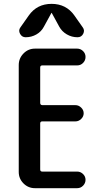

<svg xmlns="http://www.w3.org/2000/svg" viewBox="-20 -985 540 1005"><path d="M163.1 0Q127.9 0 103 -24.9Q78.1 -49.8 78.1 -85V-644.5Q78.1 -679.7 103 -705.1Q127.9 -730.5 163.1 -730.5H383.8Q401.4 -730.5 414.6 -717.8Q427.7 -705.1 427.7 -687Q427.7 -668.9 415 -655.8Q402.3 -642.6 383.8 -642.6H201.2Q190.4 -642.6 190.4 -631.8V-446.3Q190.4 -435.5 201.2 -434.6H375Q391.6 -434.6 404.8 -421.9Q418 -409.2 418 -392.1Q418 -375 404.8 -362.3Q391.6 -349.6 375 -349.6H201.2Q190.4 -349.6 190.4 -338.9V-97.7Q190.4 -86.9 201.2 -86.9H383.8Q401.4 -86.9 414.6 -74.2Q427.7 -61.5 427.7 -43.9Q427.7 -26.4 415 -13.2Q402.3 0 383.8 0ZM114.3 -790Q94.7 -790 85 -808.1Q75.2 -826.2 86.9 -841.8L130.9 -904.3Q173.8 -964.8 250 -964.8Q326.2 -964.8 369.1 -904.3L413.1 -841.8Q424.8 -826.2 415.5 -808.1Q406.2 -790 385.7 -790Q355.5 -790 329.6 -805.2Q303.7 -820.3 290 -845.7L251 -917Q251 -918 250 -918Q249 -918 249 -917L210 -845.7Q196.3 -819.3 170.4 -804.7Q144.5 -790 114.3 -790Z"/></svg>

Font: Rounded-X Mgen+ 1mn medium
Style: Regular
Weight: 500
Designer: [Source Han Sans]
Ryoko NISHIZUKA  (kana & ideographs); Paul D. Hunt (Latin, Greek & Cyrillic); Wenlong ZHANG  (bopomofo
Version: Version 1.059.20150602